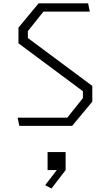

<svg xmlns="http://www.w3.org/2000/svg" viewBox="-20 -750 660 1144"><path d="M85 -49H381L474 -165.5V-206.5L90 -492V-585.5L210 -730H505L515 -681H239L146 -564.5V-523.5L530 -238V-144.5L410 0H95ZM263.5 156H371V263.5L286.5 373.5L249 353.5L340 235.5V263.5H263.5Z"/></svg>

Font: Monaspace Krypton Var
Style: Regular
Weight: 400
Designer: Riley Cran and the Lettermatic Team
Version: Version 1.101 (Monaspace Krypton Var)